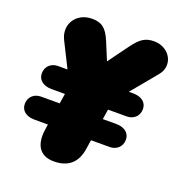

<svg xmlns="http://www.w3.org/2000/svg" viewBox="-126 -785 837 900"><g transform="rotate(20 292.5 -335.0)"><path d="M240 10C311 10 353 -25 364 -97L371 -143H464C497 -143 524 -165 524 -201C524 -235 496 -255 456 -255H389L397 -305H490C523 -305 550 -327 550 -363C550 -397 522 -417 482 -417H460L565 -544C613 -601 570 -680 491 -680C447 -680 423 -663 389 -617L315 -516L278 -605C254 -663 228 -680 182 -680C102 -680 58 -608 92 -541L154 -417H107C74 -417 47 -395 47 -359C47 -325 75 -305 115 -305H182L174 -255H81C48 -255 21 -233 21 -197C21 -163 49 -143 89 -143H156L152 -116C140 -36 172 10 240 10Z"/></g></svg>

Font: SN Pro Black
Style: Italic
Weight: 900
Italic angle: -9°
Designer: Tobias Whetton
Foundry: Supernotes
Version: Version 1.001;Glyphs 3.2 (3249)